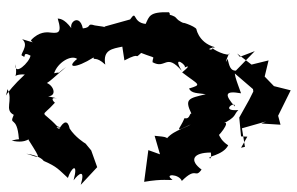

<svg xmlns="http://www.w3.org/2000/svg" viewBox="-195 -766 992 642"><g transform="rotate(90 301.0 -445.0)"><path d="M302 -110C300 -147 250 -121 256 -90C272 -99 244 -122 204 -170C240 -120 216 -169 225 -130C190 -141 162 -186 177 -207C207 -169 211 -200 172 -262C184 -261 166 -269 196 -301C146 -292 143 -325 136 -358L182 -365C150 -426 183 -393 157 -421C179 -477 164 -459 188 -459C213 -504 155 -503 217 -557C159 -521 200 -577 206 -566C206 -566 191 -596 222 -558C265 -614 262 -626 276 -581C293 -589 291 -611 295 -637C309 -580 310 -565 360 -589C357 -582 380 -585 375 -566C414 -550 425 -526 396 -587C409 -568 419 -517 455 -499C435 -528 437 -482 434 -466L496 -484L482 -445L588 -431C577 -496 584 -514 581 -526C560 -494 561 -548 585 -557C535 -607 579 -600 547 -623C517 -582 490 -592 490 -655C467 -645 497 -661 510 -652C503 -635 501 -694 466 -712C437 -668 407 -688 445 -667C421 -696 374 -724 397 -688C370 -743 364 -729 348 -746C353 -682 315 -738 336 -734C297 -700 282 -699 292 -755C252 -741 214 -724 216 -742C219 -718 199 -716 177 -710C211 -693 140 -721 162 -715C166 -696 136 -644 138 -661C152 -664 144 -628 138 -668C122 -608 67 -604 78 -606C67 -603 47 -539 61 -571C38 -516 38 -564 22 -485C68 -472 37 -530 21 -514C19 -448 35 -448 60 -436C55 -390 11 -408 45 -384L69 -298C74 -304 71 -314 65 -266C56 -237 72 -258 75 -226C17 -214 65 -165 89 -198C45 -169 43 -153 42 -142C97 -159 91 -140 88 -109C89 -107 84 -81 114 -53C121 -50 128 -81 111 -23C133 -50 166 -9 167 -25C179 -39 149 -20 166 -51C188 -48 237 4 195 -1C262 -11 226 24 229 -32C301 45 318 33 278 26C316 6 347 38 364 5C403 22 363 -6 443 -12C448 -16 443 -13 450 12C463 -40 434 -55 447 -44C523 -92 506 -82 494 -37C500 -84 518 -95 518 -95C538 -141 547 -145 575 -176C541 -187 520 -212 583 -195C559 -213 544 -235 598 -219L539 -274L483 -254L460 -235C458 -231 438 -200 410 -182C381 -176 384 -162 411 -147C398 -119 414 -172 402 -140C343 -85 378 -84 323 -133C327 -135 303 -109 309 -140ZM471 -768 409 -758 386 -839 393 -823 397 -887 367 -879 282 -921 268 -865 236 -834 182 -847 196 -790 159 -742 170 -751 151 -801 223 -731 278 -795 286 -796 314 -782 373 -749 436 -755 437 -776 474 -755Z"/></g></svg>

Font: Asimov Aggro
Style: Condensed
Weight: 500
Designer: Google
Version: Version 2.000980; 2014